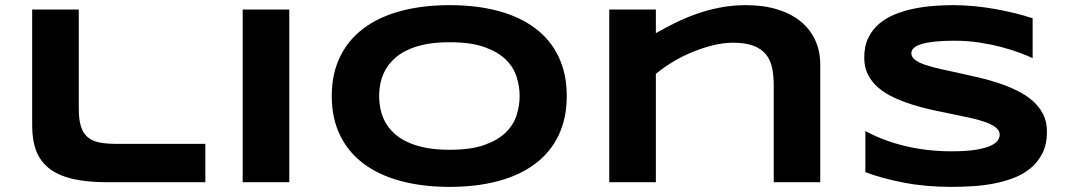

<svg xmlns="http://www.w3.org/2000/svg" viewBox="-20 -708 4154 746"><path d="M286.1 -287.1Q286.1 -245.1 293.9 -218.5Q301.8 -191.9 319.3 -176.3Q336.9 -160.6 365 -154.8Q393.1 -148.9 434.1 -148.9H777.8V0H397Q317.9 0 262.5 -12.9Q207 -25.9 171.9 -53Q136.7 -80.1 120.8 -121.6Q105 -163.1 105 -220.2V-670.9H286.1Z M922.9 0V-670.9H1104V0Z M2182.1 -335Q2182.1 -248.5 2150.4 -182.4Q2118.7 -116.2 2059.6 -71.8Q2000.5 -27.3 1916.3 -4.6Q1832 18.1 1727.1 18.1Q1622.1 18.1 1537.4 -4.6Q1452.6 -27.3 1393.1 -71.8Q1333.5 -116.2 1301.3 -182.4Q1269 -248.5 1269 -335Q1269 -421.4 1301.3 -487.5Q1333.5 -553.7 1393.1 -598.1Q1452.6 -642.6 1537.4 -665.3Q1622.1 -688 1727.1 -688Q1832 -688 1916.3 -665.3Q2000.5 -642.6 2059.6 -598.1Q2118.7 -553.7 2150.4 -487.5Q2182.1 -421.4 2182.1 -335ZM1999 -335Q1999 -372.6 1987.1 -409.9Q1975.1 -447.3 1944.6 -477.1Q1914.1 -506.8 1861.3 -525.4Q1808.6 -543.9 1727.1 -543.9Q1672.4 -543.9 1630.9 -535.4Q1589.4 -526.9 1559.1 -511.7Q1528.8 -496.6 1508.3 -476.3Q1487.8 -456.1 1475.6 -432.9Q1463.4 -409.7 1458.3 -384.5Q1453.1 -359.4 1453.1 -335Q1453.1 -310.1 1458.3 -284.7Q1463.4 -259.3 1475.6 -236.1Q1487.8 -212.9 1508.3 -192.9Q1528.8 -172.9 1559.1 -158Q1589.4 -143.1 1630.9 -134.5Q1672.4 -126 1727.1 -126Q1808.6 -126 1861.3 -144.5Q1914.1 -163.1 1944.6 -192.9Q1975.1 -222.7 1987.1 -260Q1999 -297.4 1999 -335Z M2986.3 0V-376Q2986.3 -413.6 2980 -444.1Q2973.6 -474.6 2956.3 -496.3Q2939 -518.1 2908 -530Q2877 -542 2828.1 -542Q2791 -542 2750.2 -532Q2709.5 -522 2669.4 -505.4Q2629.4 -488.8 2593 -466.8Q2556.6 -444.8 2528.3 -420.9V0H2347.2V-670.9H2528.3V-579.1Q2562.5 -598.6 2601.1 -617.9Q2639.6 -637.2 2683.1 -652.8Q2726.6 -668.5 2775.4 -678.2Q2824.2 -688 2878.4 -688Q2946.3 -688 2999.8 -671.6Q3053.2 -655.3 3090.3 -625.2Q3127.4 -595.2 3147.2 -552.5Q3167 -509.8 3167 -457V0Z M3992.2 -481.9Q3973.1 -491.2 3941.9 -502.9Q3910.6 -514.6 3871.1 -525.1Q3831.5 -535.6 3785.2 -542.7Q3738.8 -549.8 3689.9 -549.8Q3650.9 -549.8 3623.3 -547.4Q3595.7 -544.9 3576.9 -541Q3558.1 -537.1 3547.1 -532Q3536.1 -526.9 3530.3 -521.5Q3524.4 -516.1 3522.7 -510.7Q3521 -505.4 3521 -501Q3521 -486.3 3535.6 -475.3Q3550.3 -464.4 3575.7 -455.8Q3601.1 -447.3 3634.8 -439.7Q3668.5 -432.1 3706.3 -424.1Q3744.1 -416 3784.4 -406.5Q3824.7 -397 3862.5 -384.3Q3900.4 -371.6 3934.1 -354.7Q3967.8 -337.9 3993.2 -315.4Q4018.6 -293 4033.2 -263.7Q4047.9 -234.4 4047.9 -196.8Q4047.9 -148.4 4030.8 -113.8Q4013.7 -79.1 3985.1 -55.2Q3956.5 -31.2 3918.9 -16.8Q3881.3 -2.4 3840.1 5.4Q3798.8 13.2 3756.6 15.6Q3714.4 18.1 3676.3 18.1Q3576.7 18.1 3491.9 1.7Q3407.2 -14.6 3342.3 -39.1V-199.2Q3409.2 -162.1 3494.9 -141.1Q3580.6 -120.1 3678.2 -120.1Q3735.8 -120.1 3772.2 -126.2Q3808.6 -132.3 3829.1 -141.8Q3849.6 -151.4 3856.9 -162.6Q3864.3 -173.8 3864.3 -184.1Q3864.3 -200.2 3849.6 -212.2Q3835 -224.1 3809.6 -233.2Q3784.2 -242.2 3750.5 -249.8Q3716.8 -257.3 3679 -264.9Q3641.1 -272.5 3601.1 -281.2Q3561 -290 3523.2 -302Q3485.4 -314 3451.7 -329.8Q3418 -345.7 3392.6 -367.4Q3367.2 -389.2 3352.5 -417.7Q3337.9 -446.3 3337.9 -483.9Q3337.9 -528.3 3353.5 -560.5Q3369.1 -592.8 3395.8 -615.5Q3422.4 -638.2 3457.3 -652.3Q3492.2 -666.5 3530.8 -674.3Q3569.3 -682.1 3608.9 -685.1Q3648.4 -688 3684.1 -688Q3723.1 -688 3764.4 -684.1Q3805.7 -680.2 3845.7 -673.1Q3885.7 -666 3923.1 -656.7Q3960.4 -647.5 3992.2 -637.2Z"/></svg>

Font: REH Gaming
Style: Gaming
Weight: 700
Designer: Astigmatic (AOETI)
Foundry: Astigmatic (AOETI)
Version: Version 1.001 2011